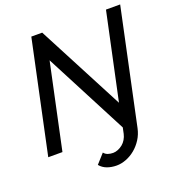

<svg xmlns="http://www.w3.org/2000/svg" viewBox="-157 -834 1047 1144"><g transform="rotate(-20 367.0 -262.0)"><path d="M387 186Q355 186 327.5 176Q300 166 282 144L335 85Q345 98 360.5 103Q376 108 393 108Q408 108 424 101.5Q440 95 453.5 84Q467 73 476.5 57Q486 41 490 23L498 -15L225 -540L110 0H20L171 -710H240L527 -161L644 -709H734L579 20Q571 57 551.5 87.5Q532 118 505.5 140Q479 162 448 174Q417 186 387 186Z"/></g></svg>

Font: PTCRaleway Medium
Style: Italic
Weight: 500
Italic angle: -12°
Designer: Matt McInerney, Pablo Impallari, Rodrigo Fuenzalida
Foundry: Matt McInerney, Pablo Impallari, Rodrigo Fuenzalida
Version: Version 3.000g; ttfautohint (v1.5) -l 8 -r 28 -G 28 -x 14 -D